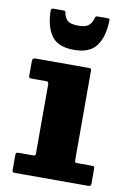

<svg xmlns="http://www.w3.org/2000/svg" viewBox="-86 -807 577 859"><g transform="rotate(10 203.0 -377.0)"><path d="M207.5 -588Q279 -588 309.2 -629Q339.5 -670 341.5 -741.5Q342 -749 340.8 -751.2Q339.5 -753.5 331.5 -753.5H287.5Q278.5 -753.5 277.2 -749.8Q276 -746 273.5 -739Q269 -722.5 255.5 -710.2Q242 -698 207.5 -698Q171 -698 157.8 -711.8Q144.5 -725.5 142 -745.5Q141 -753.5 133 -753.5H86.5Q75 -753.5 75 -744Q76 -671 105.5 -629.5Q135 -588 207.5 -588ZM111.5 -428.5Q121.5 -428.5 121.5 -415.5V-103.5Q121.5 -95.5 119.2 -93.5Q117 -91.5 109 -91.5H46Q37 -91.5 34.2 -89Q31.5 -86.5 31.5 -77V-12.5Q31.5 -4.5 34 -2.2Q36.5 0 44.5 0H373Q383 0 386.2 -2.2Q389.5 -4.5 389.5 -14.5V-80Q389.5 -88 386.8 -89.8Q384 -91.5 376 -91.5H310Q303 -91.5 301.2 -94Q299.5 -96.5 299.5 -104V-510Q299.5 -516.5 297 -518.2Q294.5 -520 287.5 -520H45.5Q31.5 -520 31.5 -506.5V-439Q31.5 -432 34.2 -430.2Q37 -428.5 44 -428.5Z"/></g></svg>

Font: Besley ExtraBold
Style: Regular
Weight: 800
Designer: Owen Earl
Foundry: indestructible type*
Version: Version 2.001